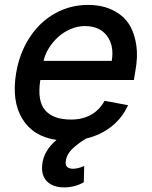

<svg xmlns="http://www.w3.org/2000/svg" viewBox="-20 -573 629 797"><path d="M246.4 204.9Q200.6 204.9 175.6 180.4Q150.6 155.9 155.2 111.2Q160.5 53.6 214.5 7.8Q116.8 -6.4 72.3 -80.4Q27.7 -154.5 46.9 -269.2Q60.7 -352.3 102.5 -416.7Q144.2 -481.2 207.6 -516.9Q271 -552.6 345.9 -552.6Q384.2 -552.6 417.1 -543Q449.9 -533.4 478 -512.8Q506 -492.2 522.9 -460Q539.8 -427.9 546.2 -382.6Q552.6 -337.4 541.9 -278.4L535.9 -240.8H147.4Q133.9 -154.8 167.1 -115.8Q200.3 -76.7 275.2 -76.7Q322.1 -76.7 357.6 -96.4Q393.1 -116.1 414.1 -154.5L511.4 -136.4Q488.6 -84.5 443.5 -48.5Q398.4 -12.4 337.4 2.1Q300.8 24.5 279.1 46Q257.5 67.5 253.6 92.7Q246.8 127.5 283.7 127.5Q303.3 127.5 329.5 116.1L327.8 183.6Q290.5 204.9 246.4 204.9ZM160.9 -320.3H443.9Q454.5 -383.5 424 -424.2Q393.5 -464.8 332 -464.8Q301.8 -464.8 272.7 -452.2Q243.6 -439.6 221.2 -419.2Q198.9 -398.8 182.7 -372.9Q166.5 -346.9 160.9 -320.3Z"/></svg>

Font: Karasuma Gothic
Style: Medium Italic
Weight: 500
Italic angle: 9.39998°
Designer: Rasmus Andersson / Ryoko Nishizuka
Foundry: Genbu
Version: Version 1.00